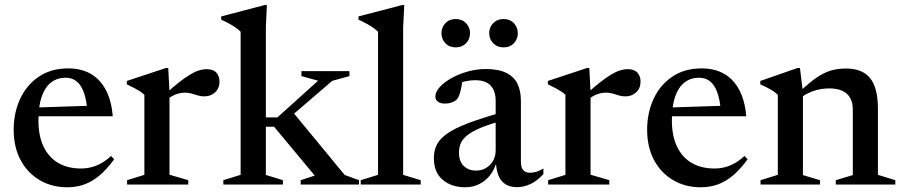

<svg xmlns="http://www.w3.org/2000/svg" viewBox="-20 -742 3630 772"><path d="M254.5 -467Q307.5 -467 345.8 -444.5Q384 -422 406.2 -379Q428.5 -336 433.5 -274.5H116.5L117 -309.5L377.5 -318L331.5 -295.5Q328 -339.5 317.5 -369.2Q307 -399 289 -414.2Q271 -429.5 243.5 -429.5Q210.5 -429.5 186 -411Q161.5 -392.5 148 -354.5Q134.5 -316.5 134.5 -258.5Q134.5 -195 155.5 -151.8Q176.5 -108.5 214.8 -86.5Q253 -64.5 305.5 -64.5Q328 -64.5 348.8 -70Q369.5 -75.5 389 -86.8Q408.5 -98 426.5 -115L439 -101.5Q411 -63 382 -38Q353 -13 320.8 -1Q288.5 11 250.5 11Q188 11 139 -18Q90 -47 62.5 -99Q35 -151 35 -220.5Q35 -288 60.8 -344Q86.5 -400 135.8 -433.5Q185 -467 254.5 -467Z M810.5 -464Q837 -464 849.8 -450Q862.5 -436 862.5 -414Q862.5 -387 845 -370.8Q827.5 -354.5 801.5 -354.5Q787.5 -354.5 775.5 -358.2Q763.5 -362 751 -365.8Q738.5 -369.5 723 -369.5Q710.5 -369.5 697.5 -366Q684.5 -362.5 672.2 -355.8Q660 -349 649 -339.5L641.5 -360.5Q673.5 -390.5 698.8 -410.2Q724 -430 744 -442Q764 -454 780.2 -459Q796.5 -464 810.5 -464ZM661.5 -372V-39.5L737 -17.5V0H491V-17.5L560.5 -39V-360.5Q553.5 -368 543.8 -374.2Q534 -380.5 520.8 -387.5Q507.5 -394.5 490 -403V-416.5L647 -468.5H656.5Z M1129 -256.5 1156.5 -292.5 1366 -38.5 1423.5 -17.5V0H1189V-17.5L1245.5 -36L1082 -232.5H1024.5V-270H1095.5L1259 -417.5L1192 -436V-456H1385V-436L1316 -417ZM1049 -38.5 1117.5 -17.5V0H878V-17.5L947.5 -39V-614.5Q941 -621.5 930.2 -629.2Q919.5 -637 904.2 -645.5Q889 -654 869.5 -663V-676L1043.5 -721.5H1053L1049 -633.5Z M1601 -39 1671.5 -17.5V0H1430.5V-17.5L1500 -39V-614.5Q1493 -621.5 1482.2 -629.2Q1471.5 -637 1456.2 -645.5Q1441 -654 1421.5 -663V-676L1596 -721.5H1605.5L1601 -632Z M2001 -291 2006.5 -258.5Q1950 -243.5 1914.5 -228.8Q1879 -214 1859.8 -198.8Q1840.5 -183.5 1833 -166.5Q1825.5 -149.5 1825.5 -128.5Q1825.5 -92.5 1845.2 -74.2Q1865 -56 1894 -56Q1916.5 -56 1934.2 -66.5Q1952 -77 1962.5 -95.5Q1973 -114 1973 -138V-337Q1973 -375.5 1953.2 -397.5Q1933.5 -419.5 1890 -419.5Q1872.5 -419.5 1852.5 -415.5Q1832.5 -411.5 1817 -404L1840.5 -429.5Q1838.5 -409.5 1835.2 -392.2Q1832 -375 1827.8 -362.8Q1823.5 -350.5 1818 -343.5Q1810 -335 1796.8 -330.2Q1783.5 -325.5 1769.5 -325.5Q1751 -325.5 1740.8 -333Q1730.5 -340.5 1730.5 -354Q1730.5 -372.5 1748.2 -392Q1766 -411.5 1795.5 -428Q1825 -444.5 1861 -454.5Q1897 -464.5 1933 -464.5Q1984.5 -464.5 2015.8 -449Q2047 -433.5 2060.8 -404.8Q2074.5 -376 2074.5 -336V-90.5Q2074.5 -76 2078.8 -66.2Q2083 -56.5 2091.5 -52Q2100 -47.5 2112 -47.5Q2124.5 -47.5 2138 -51.8Q2151.5 -56 2165 -64.5V-42Q2138 -13 2111.2 -1.2Q2084.5 10.5 2059 10.5Q2030 10.5 2011.5 -1.8Q1993 -14 1984 -37Q1975 -60 1974 -91.5L1977.5 -94Q1969.5 -62 1951.2 -38.5Q1933 -15 1907.2 -2Q1881.5 11 1851 11Q1795.5 11 1760 -19Q1724.5 -49 1724.5 -106Q1724.5 -135.5 1735.8 -159Q1747 -182.5 1776.5 -203.8Q1806 -225 1860.5 -246Q1915 -267 2001 -291ZM1812.5 -551.5Q1786.5 -551.5 1770.8 -568.2Q1755 -585 1755 -608.5Q1755 -632 1770.8 -648.8Q1786.5 -665.5 1812.5 -665.5Q1838 -665.5 1854 -648.8Q1870 -632 1870 -608.5Q1870 -585 1854 -568.2Q1838 -551.5 1812.5 -551.5ZM2004.5 -551.5Q1979 -551.5 1963 -568.2Q1947 -585 1947 -608.5Q1947 -632 1963 -648.8Q1979 -665.5 2004.5 -665.5Q2030.5 -665.5 2046.2 -648.8Q2062 -632 2062 -608.5Q2062 -585 2046.2 -568.2Q2030.5 -551.5 2004.5 -551.5Z M2503.5 -464Q2530 -464 2542.8 -450Q2555.5 -436 2555.5 -414Q2555.5 -387 2538 -370.8Q2520.5 -354.5 2494.5 -354.5Q2480.5 -354.5 2468.5 -358.2Q2456.5 -362 2444 -365.8Q2431.5 -369.5 2416 -369.5Q2403.5 -369.5 2390.5 -366Q2377.5 -362.5 2365.2 -355.8Q2353 -349 2342 -339.5L2334.5 -360.5Q2366.5 -390.5 2391.8 -410.2Q2417 -430 2437 -442Q2457 -454 2473.2 -459Q2489.5 -464 2503.5 -464ZM2354.5 -372V-39.5L2430 -17.5V0H2184V-17.5L2253.5 -39V-360.5Q2246.5 -368 2236.8 -374.2Q2227 -380.5 2213.8 -387.5Q2200.5 -394.5 2183 -403V-416.5L2340 -468.5H2349.5Z M2801.5 -467Q2854.5 -467 2892.8 -444.5Q2931 -422 2953.2 -379Q2975.5 -336 2980.5 -274.5H2663.5L2664 -309.5L2924.5 -318L2878.5 -295.5Q2875 -339.5 2864.5 -369.2Q2854 -399 2836 -414.2Q2818 -429.5 2790.5 -429.5Q2757.5 -429.5 2733 -411Q2708.5 -392.5 2695 -354.5Q2681.5 -316.5 2681.5 -258.5Q2681.5 -195 2702.5 -151.8Q2723.5 -108.5 2761.8 -86.5Q2800 -64.5 2852.5 -64.5Q2875 -64.5 2895.8 -70Q2916.5 -75.5 2936 -86.8Q2955.5 -98 2973.5 -115L2986 -101.5Q2958 -63 2929 -38Q2900 -13 2867.8 -1Q2835.5 11 2797.5 11Q2735 11 2686 -18Q2637 -47 2609.5 -99Q2582 -151 2582 -220.5Q2582 -288 2607.8 -344Q2633.5 -400 2682.8 -433.5Q2732 -467 2801.5 -467Z M3208.5 -370.5V-38L3277 -17.5V0H3038V-17.5L3107.5 -39V-360.5Q3098.5 -370 3083 -379.5Q3067.5 -389 3037 -403V-416.5L3186.5 -468.5H3196.5ZM3340.5 -17.5 3409 -38V-301.5Q3409 -329 3398.5 -348Q3388 -367 3367 -376.8Q3346 -386.5 3314.5 -386.5Q3278.5 -386.5 3247 -374.8Q3215.5 -363 3198.5 -347L3183.5 -362Q3215.5 -393 3241.2 -413.5Q3267 -434 3289.5 -445.5Q3312 -457 3334.5 -461.8Q3357 -466.5 3382 -466.5Q3447.5 -466.5 3478.8 -427.5Q3510 -388.5 3510 -305V-39L3580 -17.5V0H3340.5Z"/></svg>

Font: Newsreader 36pt Medium
Style: Regular
Weight: 500
Designer: Hugues Gentile
Foundry: Production Type
Version: Version 1.003